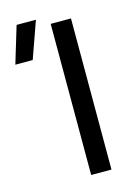

<svg xmlns="http://www.w3.org/2000/svg" viewBox="-219 -797 614 859"><g transform="rotate(-15 88.0 -367.5)"><path d="M94 0V-700H188V0ZM-106 -564.5 -54.5 -735H35L-25.5 -564.5Z"/></g></svg>

Font: Geologica Roman Light
Style: Regular
Weight: 300
Designer: Sindre Bremnes, Frode Helland
Foundry: Monokrom Skriftforlag AS
Version: Version 1.010;gftools[0.9.28]